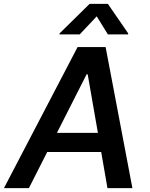

<svg xmlns="http://www.w3.org/2000/svg" viewBox="-41 -970 773 990"><path d="M108 0 202.4 -186.1H480.8L513.1 0H641.7L503.6 -727.3H359L-20.6 0ZM252.5 -284.8 405.5 -586.6H411.2L463.8 -284.8ZM265.6 -792.6H370L457.7 -885.7L515.3 -792.6H619.3L620 -797.9L515.3 -949.9H420.8L266.3 -797.9Z"/></svg>

Font: Magic Ui Pro Semi Bold
Style: Italic
Weight: 600
Italic angle: -9.39999°
Designer: Stefan Endress, Andreas Faust
Version: Version 1.000;FEAKit 1.0